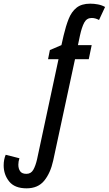

<svg xmlns="http://www.w3.org/2000/svg" viewBox="-99 -785 593 1047"><path d="M46 242Q-19 242 -49 204.5Q-79 167 -79 117Q-79 85 -68 59L7 78Q1 96 1 113Q1 135 11 149Q21 163 45 163Q70 163 82.5 141Q95 119 103 84L220 -462H163L173 -512L236 -539L248 -592Q260 -643 275.5 -682Q291 -721 318.5 -743Q346 -765 393 -765Q414 -765 435 -761Q456 -757 474 -747L441 -676Q421 -687 401 -687Q374 -687 360.5 -662Q347 -637 337 -591L326 -539H401L385 -462H310L191 91Q176 159 142 200.5Q108 242 46 242Z"/></svg>

Font: Noto Sans ExtraCondensed Medium
Style: Italic
Weight: 500
Width: 2
Italic angle: -12°
Designer: Monotype Design Team
Foundry: Monotype Imaging Inc.
Version: Version 2.013; ttfautohint (v1.8.4.7-5d5b)